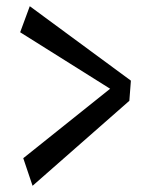

<svg xmlns="http://www.w3.org/2000/svg" viewBox="-20 -647 487 619"><path d="M397 -322 45 -543 76 -627 402 -387ZM85 -48 55 -137 354 -376 397 -322Z"/></svg>

Font: Marhey Light Light
Style: Regular
Weight: 300
Version: Version 1.000